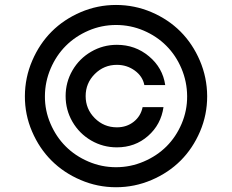

<svg xmlns="http://www.w3.org/2000/svg" viewBox="-20 -759 955 790"><path d="M457.4 11.4Q533.7 11.4 603.3 -18.3Q672.9 -47.9 723.2 -98.2Q773.4 -148.4 803.1 -217.9Q832.7 -287.3 832.4 -363.6Q832 -440 802.4 -509.4Q772.7 -578.8 722.7 -629.1Q672.6 -679.3 603.2 -709Q533.7 -738.6 457.4 -738.6Q381.4 -738.6 312.1 -709Q242.9 -679.3 192.6 -629.1Q142.4 -578.8 112.6 -509.4Q82.7 -440 82.4 -363.6Q82 -287.3 111.9 -217.9Q141.7 -148.4 192.1 -98.2Q242.5 -47.9 312 -18.3Q381.4 11.4 457.4 11.4ZM164.8 -363.3Q165.1 -422.9 188.4 -477.1Q211.6 -531.2 250.9 -570.5Q290.1 -609.7 344.1 -633Q398.1 -656.2 457.4 -656.2Q517 -656.2 571 -633.2Q625 -610.1 664.2 -570.8Q703.5 -531.6 726.6 -477.3Q749.6 -422.9 750 -363.3Q750.4 -304 727.3 -249.8Q704.2 -195.7 665 -156.6Q625.7 -117.5 571.4 -94.3Q517 -71 457.4 -71Q397.7 -71 343.6 -94.3Q289.4 -117.5 250.2 -156.8Q210.9 -196 187.7 -250.2Q164.4 -304.3 164.8 -363.3ZM460.9 -152.7Q535.9 -152.7 589.1 -199.6Q642.4 -246.4 652.7 -318.2H566.8Q559.3 -281.2 530.4 -258.2Q501.4 -235.1 460.9 -235.1Q407.7 -235.1 370 -272.7Q332.4 -310.4 332.4 -363.6Q332.4 -416.9 370 -454.5Q407.7 -492.2 460.9 -492.2Q502.1 -492.2 534.4 -468.8Q566.8 -445.3 573.9 -409.1H659.8Q649.5 -480.1 593 -527.3Q536.6 -574.6 460.9 -574.6Q403.8 -574.6 355.1 -546.3Q306.5 -518.1 278.2 -469.5Q250 -420.8 250 -363.6Q250 -306.5 278.2 -257.8Q306.5 -209.2 355.1 -180.9Q403.8 -152.7 460.9 -152.7Z"/></svg>

Font: Inter-Regular
Style: Regular
Weight: 500
Designer: Rasmus Andersson
Foundry: rsms
Version: ""